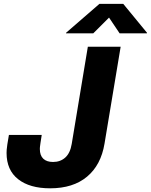

<svg xmlns="http://www.w3.org/2000/svg" viewBox="-20 -971 786 1000"><path d="M241.2 9.8Q134.8 9.8 74.5 -37.6Q14.2 -85 14.2 -174.3Q14.2 -181.6 14.9 -191.7Q15.6 -201.7 18.3 -219.5Q21 -237.3 26.4 -268.1H197.3Q192.9 -239.7 190.7 -225.6Q188.5 -211.4 188 -205.3Q187.5 -199.2 187.5 -195.3Q187.5 -161.6 205.3 -144.5Q223.1 -127.4 256.3 -127.4Q294.4 -127.4 320.1 -150.6Q345.7 -173.8 353.5 -221.2L437.5 -727.5H608.4L524.4 -223.1Q505.9 -111.3 433.3 -50.8Q360.8 9.8 241.2 9.8ZM465.8 -797.4H323.7L324.2 -800.3L497.6 -950.7H622.1L745.6 -800.3L745.1 -797.4H603L547.9 -879.4Z"/></svg>

Font: Inter 16pt ExtraBold
Style: Italic
Weight: 800
Italic angle: -9.3988°
Version: Version 4.001;git-66647c0bb